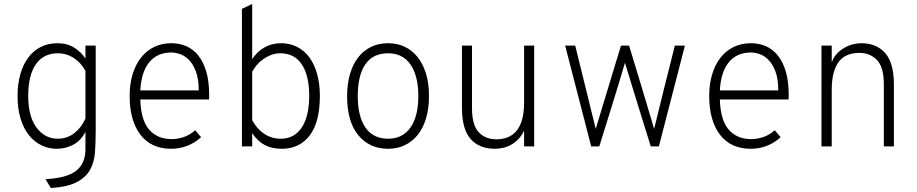

<svg xmlns="http://www.w3.org/2000/svg" viewBox="-20 -742 4648 973"><path d="M211 166Q320 160 366.5 123Q413 86 413 14V-74Q390 -29 351 -8.5Q312 12 268 12Q227 12 190.5 -5.5Q154 -23 127 -56.5Q100 -90 84.5 -140Q69 -190 69 -256Q69 -316 83 -365.5Q97 -415 123 -450Q149 -485 186.5 -504Q224 -523 271 -523Q321 -523 357 -500Q393 -477 413 -445V-511H465V-81Q465 -22 461.5 28.5Q458 79 437 117.5Q416 156 370 180.5Q324 205 238 211Q231 200 224 188.5Q217 177 211 166ZM272 -39Q321 -39 357.5 -68Q394 -97 413 -142V-383Q390 -425 353.5 -448.5Q317 -472 274 -472Q200 -472 161.5 -416Q123 -360 123 -256Q123 -151 165.5 -95Q208 -39 272 -39Z M691 -238Q694 -133 736 -85Q778 -37 850 -37Q879 -37 910 -47Q941 -57 969 -82Q977 -73 984 -64.5Q991 -56 999 -47Q971 -20 931.5 -4Q892 12 848 12Q746 12 691.5 -59.5Q637 -131 637 -256Q637 -316 652 -365.5Q667 -415 694.5 -450Q722 -485 761 -504Q800 -523 848 -523Q889 -523 924 -508Q959 -493 985 -460.5Q1011 -428 1025.5 -378.5Q1040 -329 1040 -260Q1040 -255 1040 -249.5Q1040 -244 1039 -238ZM848 -476Q777 -476 736.5 -426.5Q696 -377 691 -284H987Q987 -343 972.5 -380.5Q958 -418 937 -439Q916 -460 892 -468Q868 -476 848 -476Z M1408 12Q1358 12 1322.5 -6.5Q1287 -25 1258 -67V0H1206V-697Q1220 -703 1232.5 -709.5Q1245 -716 1258 -722V-442Q1281 -479 1319 -501Q1357 -523 1404 -523Q1449 -523 1485.5 -504.5Q1522 -486 1547.5 -451.5Q1573 -417 1587 -367.5Q1601 -318 1601 -256Q1601 -123 1549.5 -55.5Q1498 12 1408 12ZM1403 -39Q1439 -39 1466 -54.5Q1493 -70 1511 -98.5Q1529 -127 1538 -167Q1547 -207 1547 -256Q1547 -359 1509.5 -415.5Q1472 -472 1400 -472Q1375 -472 1352.5 -463Q1330 -454 1311.5 -440.5Q1293 -427 1279.5 -410.5Q1266 -394 1258 -378V-133Q1280 -91 1317.5 -65Q1355 -39 1403 -39Z M1947 -39Q2020 -39 2060 -95.5Q2100 -152 2100 -256Q2100 -356 2061 -414Q2022 -472 1947 -472Q1870 -472 1831.5 -416Q1793 -360 1793 -255Q1793 -152 1832 -95.5Q1871 -39 1947 -39ZM1947 -523Q1993 -523 2031 -505Q2069 -487 2096.5 -452.5Q2124 -418 2139 -368.5Q2154 -319 2154 -256Q2154 -192 2139 -142Q2124 -92 2096.5 -58Q2069 -24 2031 -6Q1993 12 1947 12Q1852 12 1795.5 -57Q1739 -126 1739 -255Q1739 -315 1753 -364.5Q1767 -414 1794 -449.5Q1821 -485 1859.5 -504Q1898 -523 1947 -523Z M2636 0V-80Q2623 -53 2605.5 -35.5Q2588 -18 2568.5 -7.5Q2549 3 2528 7.5Q2507 12 2488 12Q2409 12 2365 -37.5Q2321 -87 2321 -197V-511H2372V-194Q2372 -108 2406 -72Q2440 -36 2496 -36Q2524 -36 2549.5 -45Q2575 -54 2594.5 -75.5Q2614 -97 2625 -133Q2636 -169 2636 -224V-511H2687V0Z M3319 0H3278Q3245 -106 3212 -212Q3179 -318 3147 -424Q3116 -318 3083 -212Q3050 -106 3017 0H2976Q2943 -128 2910 -255.5Q2877 -383 2844 -511H2895Q2921 -405 2947 -300Q2973 -195 2999 -89Q3031 -196 3063 -300.5Q3095 -405 3127 -511H3168Q3200 -405 3232 -300Q3264 -195 3295 -89Q3321 -196 3347 -300.5Q3373 -405 3400 -511H3451Z M3628 -238Q3631 -133 3673 -85Q3715 -37 3787 -37Q3816 -37 3847 -47Q3878 -57 3906 -82Q3914 -73 3921 -64.5Q3928 -56 3936 -47Q3908 -20 3868.5 -4Q3829 12 3785 12Q3683 12 3628.5 -59.5Q3574 -131 3574 -256Q3574 -316 3589 -365.5Q3604 -415 3631.5 -450Q3659 -485 3698 -504Q3737 -523 3785 -523Q3826 -523 3861 -508Q3896 -493 3922 -460.5Q3948 -428 3962.5 -378.5Q3977 -329 3977 -260Q3977 -255 3977 -249.5Q3977 -244 3976 -238ZM3785 -476Q3714 -476 3673.5 -426.5Q3633 -377 3628 -284H3924Q3924 -343 3909.5 -380.5Q3895 -418 3874 -439Q3853 -460 3829 -468Q3805 -476 3785 -476Z M4195 -426Q4204 -451 4220.5 -469Q4237 -487 4257.5 -499Q4278 -511 4300.5 -517Q4323 -523 4344 -523Q4422 -523 4466 -473Q4510 -423 4510 -314V0H4459V-316Q4459 -402 4424 -438Q4389 -474 4335 -474Q4303 -474 4277 -464Q4251 -454 4233 -432Q4215 -410 4205 -374Q4195 -338 4195 -287V0H4143V-511H4195Z"/></svg>

Font: Transpass ExtraLight
Style: Regular
Weight: 200
Designer: Delve Withrington
Foundry: Delve Fonts
Version: Version 1.001;December 18, 2019;FontCreator 12.0.0.2547 64-b